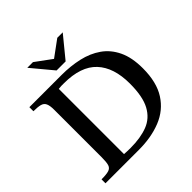

<svg xmlns="http://www.w3.org/2000/svg" viewBox="-215 -1004 1172 1172"><g transform="rotate(-45 370.5 -418.0)"><path d="M323 0H35V-34Q78 -34 98.5 -40.5Q119 -47 125 -67Q131 -87 131 -128V-539Q131 -575 122.5 -593Q114 -611 93 -616.5Q72 -622 35 -622V-657H314Q391 -657 459.5 -641.5Q528 -626 580.5 -589.5Q633 -553 663 -490.5Q693 -428 693 -335Q693 -215 645.5 -141Q598 -67 514.5 -33.5Q431 0 323 0ZM296 -44Q382 -44 443.5 -67.5Q505 -91 538 -152Q571 -213 571 -325Q571 -464 502 -537.5Q433 -611 287 -611Q276 -611 265.5 -611Q255 -611 241 -609V-46Q267 -44 296 -44ZM389 -698H311L196 -836H245L350 -759L455 -836H502Z"/></g></svg>

Font: STIX Two Text Medium
Style: Regular
Weight: 500
Designer: Ross Mills, John Hudson & Paul Hanslow, Tiro Typeworks Ltd; with prior portions MicroPress Inc., and Coen Hoffman.
Foundry: Tiro Typeworks Ltd
Version: Version 2.13 b171